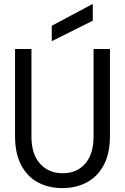

<svg xmlns="http://www.w3.org/2000/svg" viewBox="-20 -951 640 983"><path d="M299 12Q229 12 174.5 -17Q120 -46 88.5 -105.5Q57 -165 57 -255V-700H141V-252Q141 -162 185 -113Q229 -64 301 -64Q373 -64 416 -113Q459 -162 459 -252V-700H543V-255Q543 -165 511 -105.5Q479 -46 424 -17Q369 12 299 12ZM245 -740V-819L455 -931V-845Z"/></svg>

Font: DM Mono
Style: Regular
Weight: 400
Designer: Colophon Foundry
Foundry: Colophon Foundry
Version: Version 1.000; ttfautohint (v1.8.2.53-6de2)